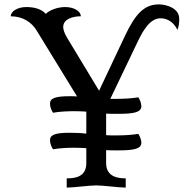

<svg xmlns="http://www.w3.org/2000/svg" viewBox="-20 -852 870 872"><path d="M318 -347C339 -347 356 -346 372 -345V-245C348 -248 324 -249 297 -249C231 -249 207 -240 207 -215C207 -200 215 -182 221 -174C252 -180 295 -181 318 -181C339 -181 356 -180 372 -179V-111C372 -47 319 -42 283 -42V0C314 0 386 -10 417 -10C448 -10 520 0 551 0V-42C519 -42 462 -47 462 -111V-170C477 -169 494 -169 516 -169C589 -169 622 -176 622 -204C622 -218 614 -236 608 -244C579 -239 543 -237 507 -237C490 -237 476 -237 462 -238V-336C477 -335 494 -335 516 -335C589 -335 622 -342 622 -370C622 -384 614 -402 608 -410C579 -405 543 -403 507 -403H481L605 -662C633 -721 664 -769 710 -769C746 -769 773 -744 786 -716C793 -735 794 -751 794 -767C794 -814 738 -832 701 -832C636 -832 595 -790 547 -688L430 -440L285 -680C273 -700 267 -717 267 -730C268 -766 310 -778 347 -778C347 -801 316 -820 276 -820C241 -820 205 -806 188 -789C169 -811 135 -820 100 -820C60 -820 29 -801 29 -778C85 -778 125 -749 146 -714L330 -414C320 -415 309 -415 297 -415C231 -415 207 -406 207 -381C207 -366 215 -348 221 -340C252 -346 295 -347 318 -347Z"/></svg>

Font: Milonga
Style: Regular
Weight: 400
Designer: Pablo Impallari, Brenda Gallo, Rodrigo Fuenzalida
Foundry: Pablo Impallari, Brenda Gallo, Rodrigo Fuenzalida
Version: Version 1.000